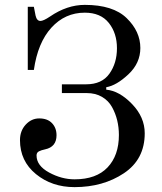

<svg xmlns="http://www.w3.org/2000/svg" viewBox="-20 -750 664 788"><path d="M328 -730Q444 -730 500 -675.5Q556 -621 556 -553Q556 -491 507 -445Q458 -399 416 -392V-382Q470 -377 522 -323Q574 -269 574 -203Q574 -96 488.5 -39Q403 18 286 18Q193 18 127.5 -35.5Q62 -89 62 -175Q62 -213 85.5 -238.5Q109 -264 141 -264Q175 -264 193.5 -244.5Q212 -225 212 -195Q212 -147 165 -137Q150 -134 140 -129Q130 -124 130 -112Q130 -70 181.5 -42Q233 -14 286 -14Q375 -14 421.5 -63Q468 -112 468 -196Q468 -227 461 -256Q454 -285 439.5 -311Q425 -337 398.5 -352.5Q372 -368 336 -368H234V-404H334Q398 -404 429 -447.5Q460 -491 460 -552Q460 -614 426.5 -656Q393 -698 328 -698Q247 -698 191 -636.5Q135 -575 119 -463H94V-722H119L126 -686Q131 -664 146 -664Q158 -664 185 -682Q255 -730 328 -730Z"/></svg>

Font: Old Standard TT
Style: Regular
Weight: 400
Designer: Alexey Kryukov <alexios@thessalonica.org.ru>
Version: Version 2.2